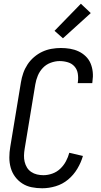

<svg xmlns="http://www.w3.org/2000/svg" viewBox="-20 -1000 540 1028"><path d="M206 8Q177 8 149.5 2.5Q122 -3 99.5 -17.5Q77 -32 61 -53.5Q45 -75 37.5 -101.5Q30 -128 30 -156.5Q30 -185 35 -214L92 -559Q96 -584 104.5 -608.5Q113 -633 127.5 -655Q142 -677 162.5 -694.5Q183 -712 206.5 -723Q230 -734 255.5 -738.5Q281 -743 306 -743Q331 -743 355 -739Q379 -735 400.5 -725Q422 -715 439 -698.5Q456 -682 465 -660.5Q474 -639 476.5 -614.5Q479 -590 475 -564L474 -555H396L397 -561Q400 -584 396.5 -606Q393 -628 379 -644Q365 -660 343.5 -666.5Q322 -673 299 -673Q276 -673 251.5 -664Q227 -655 209.5 -636.5Q192 -618 182.5 -595Q173 -572 169 -548L112 -203Q109 -185 108.5 -167.5Q108 -150 112 -133.5Q116 -117 124.5 -103Q133 -89 147 -79.5Q161 -70 178 -66Q195 -62 212 -62Q236 -62 260 -70.5Q284 -79 302.5 -96.5Q321 -114 333 -136.5Q345 -159 351 -182L424 -165Q414 -130 394 -96.5Q374 -63 344.5 -38.5Q315 -14 278.5 -3Q242 8 206 8ZM317 -795 272 -835 413 -980 466 -930Z"/></svg>

Font: Iosevka Fixed
Style: Italic
Weight: 400
Italic angle: -9°
Monospace: yes
Designer: Belleve Invis
Foundry: Belleve Invis
Version: Version 33.2.4